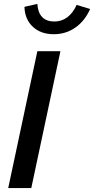

<svg xmlns="http://www.w3.org/2000/svg" viewBox="-20 -962 481 982"><path d="M22 0 171 -700H289L140 0ZM258 -852Q295 -852 324 -873.5Q353 -895 372 -937L441 -916Q414 -855 365.5 -821Q317 -787 255 -787Q189 -787 148 -825Q107 -863 105 -927L171 -942Q174 -897 196 -874.5Q218 -852 258 -852Z"/></svg>

Font: Red Hat Text Medium
Style: Italic
Weight: 500
Italic angle: -12°
Designer: Pentagram / MCKL
Foundry: Pentagram / MCKL
Version: Version 1.003; Red Hat Text Medium Italic